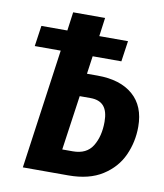

<svg xmlns="http://www.w3.org/2000/svg" viewBox="-79 -757 705 823"><g transform="rotate(10 273.5 -346.0)"><path d="M533 -257Q533 -191 506.5 -132.5Q480 -74 422 -37Q364 0 274 0H76L149 -521H36L49 -611H162L173 -692H312L301 -611H426L413 -521H288L277 -443H323Q422 -443 477.5 -395Q533 -347 533 -257ZM387 -253Q387 -299 368 -321Q349 -343 310 -343H263L229 -105H275Q335 -105 361 -147.5Q387 -190 387 -253Z"/></g></svg>

Font: Fira Sans Compressed SemiBold
Style: Italic
Weight: 600
Width: 1
Italic angle: -8°
Designer: bBox Type GmbH & Carrois Corporate GbR & Edenspiekermann AG
Foundry: bBox Type GmbH & Carrois Corporate GbR & Edenspiekermann AG
Version: Version 4.301